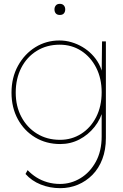

<svg xmlns="http://www.w3.org/2000/svg" viewBox="-20 -741 643 1001"><path d="M113 166 124 146Q145 168 170.5 184Q196 200 227 209Q258 218 293 218Q350 218 399.5 188Q449 158 479.5 102.5Q510 47 510 -30V-172L519 -175Q506 -121 473 -79.5Q440 -38 394 -14Q348 10 294 10Q221 10 163.5 -24.5Q106 -59 73 -119.5Q40 -180 40 -258Q40 -337 74 -398.5Q108 -460 164.5 -495Q221 -530 290 -530Q322 -530 352.5 -521Q383 -512 410 -496Q437 -480 459 -457.5Q481 -435 495.5 -408Q510 -381 516 -350L510 -353L512 -525H532V-21Q532 40 513.5 88.5Q495 137 462 170.5Q429 204 386 222Q343 240 294 240Q240 240 192.5 221Q145 202 113 166ZM510 -260Q510 -332 481.5 -388Q453 -444 403.5 -476Q354 -508 291 -508Q224 -508 172 -476Q120 -444 91 -387.5Q62 -331 62 -258Q62 -187 91.5 -131.5Q121 -76 173 -44Q225 -12 293 -12Q354 -12 403.5 -43.5Q453 -75 481.5 -131Q510 -187 510 -260ZM264 -692Q264 -704 271 -712.5Q278 -721 292 -721Q305 -721 312.5 -713Q320 -705 320 -692Q320 -679 313 -671Q306 -663 292 -663Q278 -663 271 -671Q264 -679 264 -692Z"/></svg>

Font: Mach Thin
Style: Regular
Weight: 250
Version: Version 1.002